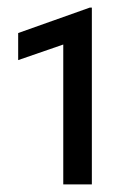

<svg xmlns="http://www.w3.org/2000/svg" viewBox="-20 -846 342 505"><path d="M146.4 -361V-728.9L27.8 -687.9V-759.1L216.1 -826H221.6V-361Z"/></svg>

Font: Geologica-Sharp
Style: Regular
Weight: 100
Designer: Sindre Bremnes, Frode Helland
Foundry: Monokrom Skriftforlag AS
Version: Version 1.010;gftools[0.9.28]